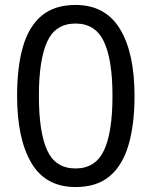

<svg xmlns="http://www.w3.org/2000/svg" viewBox="-20 -745 612 775"><path d="M523 -358Q523 -243 499 -160.5Q475 -78 423 -34Q371 10 285 10Q164 10 106.5 -87.5Q49 -185 49 -358Q49 -474 72.5 -556Q96 -638 148 -681.5Q200 -725 285 -725Q405 -725 464 -628.5Q523 -532 523 -358ZM137 -358Q137 -211 170.5 -138Q204 -65 285 -65Q365 -65 399.5 -137.5Q434 -210 434 -358Q434 -504 399.5 -577Q365 -650 285 -650Q204 -650 170.5 -577Q137 -504 137 -358Z"/></svg>

Font: Noto Sans Imperial Aramaic
Style: Regular
Weight: 400
Designer: Monotype Design Team
Foundry: Monotype Imaging Inc.
Version: Version 2.001; ttfautohint (v1.8.4.7-5d5b)